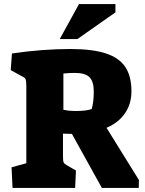

<svg xmlns="http://www.w3.org/2000/svg" viewBox="-20 -928 714 948"><path d="M37 -102 110 -122V-503Q110 -529 106 -537.5Q102 -546 85 -553L33 -582L39 -664Q189 -686 328 -686Q436 -686 502 -664.5Q568 -643 598.5 -597.5Q629 -552 629 -477Q629 -415 597 -368.5Q565 -322 506 -297L666 -39L665 0H483L335 -267L291 -268V-156Q291 -132 294.5 -125.5Q298 -119 312 -111L355 -86L351 0H42ZM433 -390Q443 -426 443 -476Q443 -526 421.5 -547Q400 -568 350 -568Q322 -568 293 -565V-386Q319 -380 355 -380Q408 -380 433 -390ZM370 -908H550V-867L362 -735H275Z"/></svg>

Font: Suez One
Style: Regular
Weight: 400
Version: Version 1.000